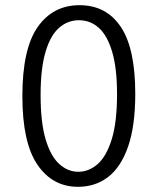

<svg xmlns="http://www.w3.org/2000/svg" viewBox="-20 -704 602 733"><path d="M426.8 -344.2Q426.8 -443.7 408.3 -505.9Q389.9 -568.2 357.4 -597.5Q324.9 -626.8 281.5 -626.8Q238.4 -626.8 205.3 -597.6Q172.1 -568.4 153.6 -505.2Q135 -442 135 -340.9Q135 -236.6 154.2 -172.1Q173.4 -107.6 206.2 -77.9Q239 -48.2 279.1 -48.2Q319.2 -48.2 352.7 -77.5Q386.2 -106.9 406.5 -172Q426.8 -237.2 426.8 -344.2ZM496.4 -345.7Q496.4 -223 469 -144.4Q441.7 -65.9 392.8 -28.3Q343.9 9.2 278 9.2Q180.4 9.2 122.9 -75.2Q65.4 -159.6 65.4 -337Q65.4 -517.4 123.8 -600.8Q182.2 -684.2 283.6 -684.2Q385.3 -684.2 440.8 -602Q496.4 -519.8 496.4 -345.7Z"/></svg>

Font: Yaldevi ExtraLight
Style: Regular
Weight: 200
Designer: Sol Matas, Rajitha Manaperi, Kosala Senevirathne
Foundry: Mooniak
Version: Version 1.100